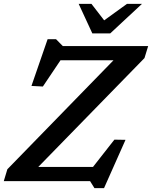

<svg xmlns="http://www.w3.org/2000/svg" viewBox="-32 -936 786 992"><path d="M733.5 -698 714.5 -636 136 -43 103.5 -73.5H448.5L559 -214.5L616.5 -213.5L505.5 36H456L433.5 0H-12.5L6 -61.5L583.5 -654.5L621 -624.5H280.5L189.5 -489L130.5 -492L214 -733.5H257.5L292.5 -698ZM701.5 -916 537.5 -763.5H445L374.5 -916H440.5L515 -819.5H490.5L624 -916Z"/></svg>

Font: Newsreader 9pt Medium
Style: Italic
Weight: 500
Italic angle: -17°
Designer: Hugues Gentile
Foundry: Production Type
Version: Version 1.003